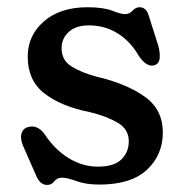

<svg xmlns="http://www.w3.org/2000/svg" viewBox="-20 -501 510 530"><path d="M225 -431Q190 -431 170 -413Q150 -395 150 -368Q150 -334.5 177.5 -317.5Q205 -300.5 246 -289.5Q329.5 -270 379.5 -234.2Q429.5 -198.5 429.5 -135.5Q429.5 -73.5 385.8 -32.5Q342 8.5 254 8.5Q217.5 8.5 191.5 -1Q165.5 -10.5 151 -10.5Q137.5 -10.5 130 -0.5Q122.5 9.5 110 9.5Q90 9.5 79 -18L43.5 -99Q35 -119.5 39.5 -133Q44 -146.5 56.5 -150Q82.5 -158 102.5 -131.5Q131 -88 169.5 -64.5Q208 -41 250 -41Q295 -41 315.2 -61Q335.5 -81 335.5 -111Q335.5 -144.5 304.5 -162.5Q273.5 -180.5 228 -191.5Q149.5 -207 103 -242.8Q56.5 -278.5 56.5 -345Q56.5 -403 101.2 -442Q146 -481 221 -481Q265.5 -481 289.5 -471.5Q313.5 -462 325 -462Q337.5 -462 346 -471.5Q354.5 -481 365 -481Q384 -481 390.5 -458L417 -374.5Q422 -357 420.8 -340.8Q419.5 -324.5 405 -320.5Q383.5 -315.5 362 -348.5Q339.5 -387.5 304.2 -409.2Q269 -431 225 -431Z"/></svg>

Font: Fraunces 9pt SuperSoft
Style: Regular
Weight: 400
Version: Version 1.000;[b76b70a41]